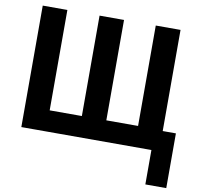

<svg xmlns="http://www.w3.org/2000/svg" viewBox="-104 -909 1291 1245"><g transform="rotate(10 541.5 -287.0)"><path d="M933.6 -133.8H1071.3V226.6H933.6ZM77.1 0V-799.8H239.3V-138.7H451.2V-799.8H612.3V-138.7H821.3V-799.8H984.4V0Z"/></g></svg>

Font: Gothic A1 Black
Style: Regular
Weight: 900
Version: Version 2.50